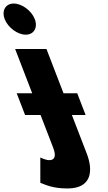

<svg xmlns="http://www.w3.org/2000/svg" viewBox="-84 -790 608 1085"><path d="M-57.5 -682C-39 -634 15.4 -594 61.4 -594C107.4 -594 131 -634 112.5 -682C94 -730 39.6 -770 -6.4 -770C-52.4 -770 -76 -730 -57.5 -682ZM1.6 -513 97.9 -263H10.4L57.8 -140H145.3L216.6 45C235.1 93 224.6 115 194.6 115C172.6 115 143.8 100 143.8 100L143.9 243C173.1 254 213.2 275 297.2 275C438.2 275 441.7 170 406.7 79L322.3 -140H399.8L352.4 -263H274.9L178.6 -513Z"/></svg>

Font: Hussar
Style: BdOpOblFour
Weight: 700
Foundry: Cannot Into Space Fonts
Version: Version 2.00